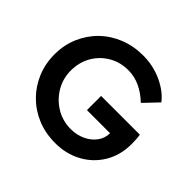

<svg xmlns="http://www.w3.org/2000/svg" viewBox="-169 -905 1111 1111"><g transform="rotate(45 386.0 -349.5)"><path d="M412 10Q332 10 265.5 -17.5Q199 -45 150 -94Q101 -143 73.5 -208.5Q46 -274 46 -351Q46 -427 74 -492.5Q102 -558 151.5 -606.5Q201 -655 268 -682Q335 -709 414 -709Q496 -709 568 -676Q640 -643 680 -591L598 -505Q556 -545 510 -566.5Q464 -588 413 -588Q347 -588 294 -557Q241 -526 210 -472.5Q179 -419 179 -351Q179 -285 211.5 -230.5Q244 -176 298 -143.5Q352 -111 418 -111Q467 -111 507.5 -130Q548 -149 572 -181.5Q596 -214 596 -254V-255H407V-371H724Q727 -354 728 -333.5Q729 -313 729 -299Q729 -208 687 -138Q645 -68 573 -29Q501 10 412 10Z"/></g></svg>

Font: Lexend Deca Medium
Style: Regular
Weight: 500
Designer: Bonnie Shaver-Troup, Thomas Jockin
Foundry: Lexend
Version: Version 1.008; ttfautohint (v1.8.4.7-5d5b)